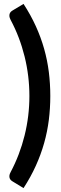

<svg xmlns="http://www.w3.org/2000/svg" viewBox="-20 -805 314 983"><path d="M130.5 -313.5Q130.5 -416.5 105.8 -516.2Q81 -616 34.5 -703Q29 -713.5 28.2 -721.2Q27.5 -729 29.5 -734.8Q31.5 -740.5 35.8 -744.8Q40 -749 45.5 -752L100.5 -785Q137.5 -728 163.5 -670.8Q189.5 -613.5 206 -555Q222.5 -496.5 230 -436.2Q237.5 -376 237.5 -313.5Q237.5 -251 230 -191Q222.5 -131 206 -72.5Q189.5 -14 163.5 43.5Q137.5 101 100.5 158L45.5 124.5Q40 121.5 35.8 117.2Q31.5 113 29.5 107.2Q27.5 101.5 28.2 93.8Q29 86 34.5 76Q81 -11.5 105.8 -111Q130.5 -210.5 130.5 -313.5Z"/></svg>

Font: Lato 2
Style: Bold
Weight: 700
Designer: Lukasz Dziedzic with Adam Twardoch and Botio Nikoltchev
Foundry: tyPoland Lukasz Dziedzic
Version: Version 2.015; 2015-08-06; http://www.latofonts.com/